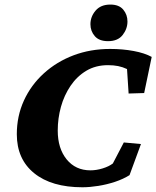

<svg xmlns="http://www.w3.org/2000/svg" viewBox="-20 -791 668 820"><path d="M332 8.8Q200.2 8.8 126 -51.3Q51.8 -111.3 51.8 -217.8Q51.8 -294.9 82 -361.3Q112.3 -427.7 167 -477.5Q221.7 -527.3 293.9 -554.7Q366.2 -582 450.2 -582Q503.9 -582 550.8 -573.2Q597.7 -564.5 627.9 -547.9L595.7 -393.6L529.3 -391.6L522.5 -496.1Q503.9 -504.9 484.4 -508.8Q464.8 -512.7 441.4 -512.7Q388.7 -512.7 348.6 -488.8Q308.6 -464.8 281.2 -424.3Q253.9 -383.8 240.2 -334.5Q226.6 -285.2 226.6 -233.4Q226.6 -157.2 264.6 -110.4Q302.7 -63.5 366.2 -63.5Q391.6 -63.5 418.5 -71.8Q445.3 -80.1 461.9 -92.8L508.8 -182.6L582 -175.8L533.2 -43Q506.8 -26.4 471.7 -14.6Q436.5 -2.9 399.9 2.9Q363.3 8.8 332 8.8ZM441.4 -615.2Q403.3 -615.2 384.8 -636.7Q366.2 -658.2 366.2 -687.5Q366.2 -719.7 388.2 -745.6Q410.2 -771.5 451.2 -771.5Q488.3 -771.5 506.3 -750Q524.4 -728.5 524.4 -699.2Q524.4 -668 503.9 -641.6Q483.4 -615.2 441.4 -615.2Z"/></svg>

Font: Crimson Pro ExtraBold
Style: Italic
Weight: 800
Italic angle: -12°
Designer: Jacques Le Bailly
Foundry: Baron von Fonthausen
Version: Version 1.003